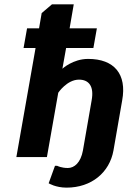

<svg xmlns="http://www.w3.org/2000/svg" viewBox="-20 -720 620 880"><path d="M291 50C261 50 242 40 242 40H232L203 120C203 120 235 140 285 140C400 140 482 70 500 -30L540 -260C562 -380 504 -450 384 -450C314 -450 266 -405 266 -405L283 -500H408L424 -590H299L318 -700H218L171 -660L159 -590H104L88 -500H143L55 0H195L247 -295C247 -295 287 -355 342 -355C387 -355 412 -325 400 -260L360 -30C350 25 321 50 291 50Z"/></svg>

Font: Scada
Style: Bold Italic
Weight: 700
Designer: Jovanny Lemonad
Foundry: Jovanny Lemonad
Version: Version 3.005